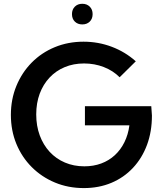

<svg xmlns="http://www.w3.org/2000/svg" viewBox="-20 -964 847 999"><path d="M602.5 -562Q567.9 -596.7 519.8 -615.2Q471.7 -633.8 417.5 -633.8Q362.3 -633.8 316.7 -614.7Q271 -595.7 237.8 -560.3Q204.6 -524.9 186.5 -476.3Q168.5 -427.7 168.5 -368.7Q168.5 -309.1 186.8 -259.5Q205.1 -210 238.5 -173.8Q272 -137.7 317.9 -118.2Q363.8 -98.6 418.9 -98.6Q466.8 -98.6 506.8 -113.5Q546.9 -128.4 577.4 -156.5Q607.9 -184.6 627.4 -224.1Q647 -263.7 653.3 -312H421.9V-411.6H767.1L770.5 -362.8Q770.5 -279.3 744.9 -210.2Q719.2 -141.1 671.9 -90.6Q624.5 -40 559.6 -12.7Q494.6 14.6 416 14.6Q335 14.6 265.9 -14.2Q196.8 -43 145.3 -94.5Q93.8 -146 65.2 -215.3Q36.6 -284.7 36.6 -366.2Q36.6 -447.3 65.2 -516.8Q93.8 -586.4 144.8 -638.2Q195.8 -689.9 264.9 -718.5Q334 -747.1 414.6 -747.1Q491.2 -747.1 561.3 -720.7Q631.3 -694.3 686.5 -645ZM408.2 -836.9Q384.3 -836.9 369.4 -851.6Q354.5 -866.2 354.5 -890.6Q354.5 -914.6 369.4 -929.4Q384.3 -944.3 408.2 -944.3Q432.1 -944.3 447 -929.4Q461.9 -914.6 461.9 -890.6Q461.9 -866.2 447 -851.6Q432.1 -836.9 408.2 -836.9Z"/></svg>

Font: Kumbh Sans SemiBold
Style: Regular
Weight: 600
Version: Version 1.005